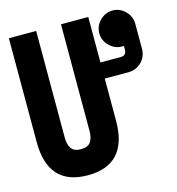

<svg xmlns="http://www.w3.org/2000/svg" viewBox="-106 -792 825 897"><g transform="rotate(-15 306.0 -343.0)"><path d="M210 14Q18 14 18 -198V-700H150V-184Q150 -150 163.5 -131Q177 -112 210 -112Q243 -112 256.5 -131Q270 -150 270 -184V-700H402V-480H501Q528 -480 528 -510V-526H519Q484 -526 458 -552Q432 -578 432 -613Q432 -648 458 -674Q484 -700 519 -700Q554 -700 580 -674Q606 -648 606 -613V-492Q606 -454 580 -428Q554 -402 516 -402H402V-198Q402 14 210 14Z"/></g></svg>

Font: Space Mono
Style: Bold
Weight: 700
Monospace: yes
Designer: Colophon Foundry + Benjamin Critton
Foundry: Colophon Foundry & Benjamin Critton
Version: Version 1.003; ttfautohint (v1.8.4.7-5d5b)